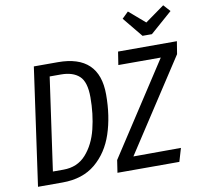

<svg xmlns="http://www.w3.org/2000/svg" viewBox="-95 -1008 1164 1109"><g transform="rotate(-10 487.5 -453.5)"><path d="M519 -457Q519 -330 485 -227.5Q451 -125 376 -62.5Q301 0 183 0H39L136 -689H277Q519 -689 519 -457ZM216 -616 139 -72H201Q283 -72 333.5 -128.5Q384 -185 405.5 -272Q427 -359 427 -457Q427 -547 389.5 -581.5Q352 -616 282 -616ZM516 -73 867 -612H618L630 -689H975L963 -615L612 -77L891 -78L868 0H505ZM969 -867 840 -754H785L689 -871L726 -907L820 -826L933 -907Z"/></g></svg>

Font: Fira Sans Compressed
Style: Italic
Weight: 400
Width: 1
Italic angle: -8°
Designer: bBox Type GmbH & Carrois Corporate GbR & Edenspiekermann AG
Foundry: bBox Type GmbH & Carrois Corporate GbR & Edenspiekermann AG
Version: Version 4.301